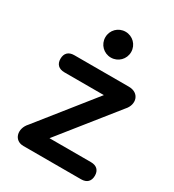

<svg xmlns="http://www.w3.org/2000/svg" viewBox="-172 -804 818 902"><g transform="rotate(30 237.0 -352.5)"><path d="M95 0H408C439 0 456 -17 456 -47C456 -76 439 -93 408 -93H183L422 -392C459 -432 444 -489 385 -489H89C58 -489 41 -472 41 -442C41 -413 58 -396 89 -396H303L66 -99C28 -58 43 0 95 0ZM243 -565C282 -565 313 -596 313 -635C313 -674 282 -705 243 -705C204 -705 173 -674 173 -635C173 -596 204 -565 243 -565Z"/></g></svg>

Font: SN Pro SemiBold
Style: Regular
Weight: 600
Designer: Tobias Whetton
Foundry: Supernotes
Version: Version 1.003;Glyphs 3.3 (3324)